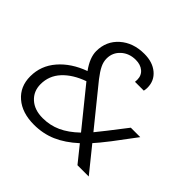

<svg xmlns="http://www.w3.org/2000/svg" viewBox="-177 -890 1081 1081"><g transform="rotate(45 363.5 -349.0)"><path d="M532.2 -561H461.9Q462.9 -566.9 462.9 -578.1Q462.9 -612.3 439.2 -632.1Q415.5 -651.9 377.9 -651.9Q325.7 -651.9 290.8 -620.1Q255.9 -588.4 255.9 -541Q255.9 -514.6 268.6 -488.8Q281.2 -462.9 308.1 -428.2L497.1 -194.8Q513.7 -214.8 545.9 -255.9L627.9 -361.8H703.1L605 -231Q558.6 -171.4 536.1 -147L654.8 0H564.9L486.8 -97.2Q425.3 -41 363.8 -14.4Q302.2 12.2 230 12.2Q135.7 12.2 79.3 -36.4Q22.9 -85 22.9 -166Q22.9 -250.5 78.9 -315.4Q134.8 -380.4 230 -415Q185.1 -477.1 185.1 -528.8Q185.1 -608.4 242.2 -659.2Q299.3 -710 388.2 -710Q454.1 -710 494.6 -676Q535.2 -642.1 535.2 -586.9Q535.2 -574.2 532.2 -561ZM238.8 -48.8Q296.9 -48.8 347.4 -71.8Q397.9 -94.7 449.2 -144L266.1 -370.1Q186.5 -341.8 140.9 -292.5Q95.2 -243.2 95.2 -175.8Q95.2 -119.6 134.3 -84.2Q173.3 -48.8 238.8 -48.8Z"/></g></svg>

Font: SVN-Poppins Light
Style: Italic
Weight: 300
Italic angle: -10°
Designer: Ninad Kale (Devanagari), Jonny Pinhorn (Latin)
Foundry: Indian Type Foundry
Version: Version 3.002 2017